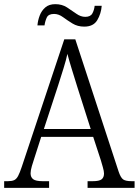

<svg xmlns="http://www.w3.org/2000/svg" viewBox="-21 -903 667 923"><path d="M-1 0V-32H17Q36 -32 47 -37Q58 -42 66 -57Q74 -72 84 -102L288 -714H341L549 -79Q559 -49 571 -40.5Q583 -32 612 -32H626V0H400V-32H425Q456 -32 467.5 -41Q479 -50 479 -69Q479 -80 473.5 -99Q468 -118 464 -132L427 -245H177L143 -139Q138 -125 132 -104Q126 -83 126 -70Q126 -51 138.5 -41.5Q151 -32 184 -32H215V0ZM190 -283H415L351 -484Q337 -529 324 -571Q311 -613 303 -644Q297 -615 284.5 -575Q272 -535 259 -494ZM384 -775Q352 -775 327.5 -790Q303 -805 282 -820.5Q261 -836 239 -836Q212 -836 204 -819Q196 -802 193 -781H159Q161 -805 170 -828.5Q179 -852 197 -867.5Q215 -883 245 -883Q277 -883 301 -867.5Q325 -852 346 -837Q367 -822 389 -822Q414 -822 423 -838.5Q432 -855 434 -875H468Q465 -837 446.5 -806Q428 -775 384 -775Z"/></svg>

Font: Noto Serif Armenian SemiCondensed Light
Style: Regular
Weight: 300
Width: 4
Designer: Monotype Design Team
Foundry: Monotype Imaging Inc.
Version: Version 2.008; ttfautohint (v1.8.4.7-5d5b)